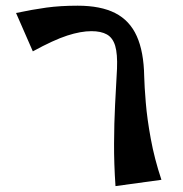

<svg xmlns="http://www.w3.org/2000/svg" viewBox="-20 -628 628 658"><path d="M375.8 9.8Q370.5 -67.5 370.9 -136.6Q371.2 -205.8 374.4 -269Q377.5 -332.2 381 -392.5Q383 -443.2 374.8 -470.9Q366.5 -498.5 346.4 -509.9Q326.2 -521.2 293.5 -521.2Q257 -521.2 210.6 -506.2Q164.2 -491.2 92.5 -452L35 -583.5Q91.8 -595.5 139.2 -602Q186.8 -608.5 246.2 -608.5Q325.2 -608.5 374.9 -583.1Q424.5 -557.8 448.6 -504.4Q472.8 -451 474.2 -366Q475 -332.5 479.6 -276.5Q484.2 -220.5 496.8 -152.2Q509.2 -84 533.2 -11.8Z"/></svg>

Font: Marhey Light
Style: Regular
Weight: 300
Designer: Nur Syamsi & Bustanul Arifin
Foundry: Namelatype
Version: Version 1.000